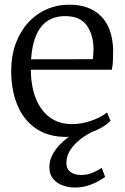

<svg xmlns="http://www.w3.org/2000/svg" viewBox="-20 -588 546 840"><path d="M269.5 11Q191 11 137.2 -25.8Q83.5 -62.5 56.2 -127.8Q29 -193 29 -278Q29 -343 48.2 -396Q67.5 -449 102 -487.5Q136.5 -526 183 -546.8Q229.5 -567.5 283.5 -567.5Q372 -567.5 422 -517.2Q472 -467 475 -370Q475 -341.5 474 -320.2Q473 -299 469 -283H115Q115 -232.5 126.2 -189.2Q137.5 -146 160 -113.5Q182.5 -81 216.2 -63Q250 -45 294.5 -45Q337.5 -45 381.2 -60.5Q425 -76 448 -96L463.5 -59.5Q444.5 -40 413.8 -24.2Q383 -8.5 345.2 1.2Q307.5 11 269.5 11ZM116 -328.5 386 -329Q387.5 -337 388.2 -350.5Q389 -364 389 -373Q389 -435 360 -476.2Q331 -517.5 264.5 -517.5Q234 -517.5 208.2 -507.2Q182.5 -497 163 -474.5Q143.5 -452 131.5 -416Q119.5 -380 116 -328.5ZM307 232.5Q284 232.5 258.2 224.5Q232.5 216.5 214.2 196.5Q196 176.5 196 142Q196 117.5 207 94.2Q218 71 236.8 50.2Q255.5 29.5 279.2 12.2Q303 -5 328 -16L357.5 -20L394 -16Q360 -1 332 20.8Q304 42.5 287.2 68.8Q270.5 95 270.5 125Q270.5 151 288.2 164.2Q306 177.5 334 177.5Q360 177.5 381.2 169.2Q402.5 161 425 146.5L440 186Q423 198 403 208.5Q383 219 359.2 225.8Q335.5 232.5 307 232.5Z"/></svg>

Font: Merriweather 24pt Light
Style: Regular
Weight: 300
Designer: Eben Sorkin
Foundry: Eben Sorkin
Version: Version 2.100